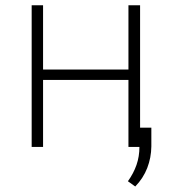

<svg xmlns="http://www.w3.org/2000/svg" viewBox="-20 -548 640 716"><path d="M502.4 0V-528.3H459V-288.6H140.6V-528.3H98.1V0H140.6V-250H459V0ZM544.4 -2V-71.8H500V-1Q500 35.6 489 67.1Q478 98.6 457 127.9L484.4 147.5Q514.2 116.7 529.1 78.4Q543.9 40 544.4 -2Z"/></svg>

Font: Roboto Mono ExtraLight
Style: Regular
Weight: 250
Monospace: yes
Designer: Google
Version: Version 3.000